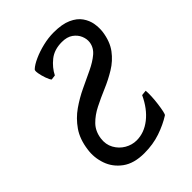

<svg xmlns="http://www.w3.org/2000/svg" viewBox="-191 -721 827 827"><g transform="rotate(-45 222.0 -307.5)"><path d="M34.2 -169.4Q41.5 -225.1 67.6 -262.7Q93.8 -300.3 130.1 -325.7Q166.5 -351.1 205.8 -369.6Q245.1 -388.2 280.3 -404.8Q315.4 -421.4 339.1 -441.4Q362.8 -461.4 366.7 -490.2Q369.1 -508.8 360.8 -528.6Q352.5 -548.3 333.3 -562Q314 -575.7 282.7 -575.7Q236.3 -575.7 206.1 -551.5Q175.8 -527.3 159.7 -495.1L137.7 -492.2Q131.3 -499 124.8 -517.6Q118.2 -536.1 115.2 -553.7Q112.3 -571.3 117.2 -575.2Q131.8 -588.9 159.7 -601.3Q187.5 -613.8 220.9 -621.8Q254.4 -629.9 286.6 -629.9Q337.9 -629.9 369.4 -615.7Q400.9 -601.6 416.7 -578.9Q432.6 -556.2 436.8 -530.5Q440.9 -504.9 438 -481.9Q430.7 -429.7 405.5 -396.2Q380.4 -362.8 344.7 -341.1Q309.1 -319.3 270.3 -303Q231.4 -286.6 196.5 -269Q161.6 -251.5 137.5 -226.8Q113.3 -202.1 107.9 -163.1Q103.5 -129.9 117.9 -103.8Q132.3 -77.6 157.7 -62.7Q183.1 -47.9 211.4 -47.9Q257.3 -47.9 298.1 -79.8Q338.9 -111.8 365.7 -169.4L389.6 -171.9Q391.1 -158.7 390.1 -137.2Q389.2 -115.7 386.2 -93.5Q383.3 -71.3 379.9 -55.7Q376.5 -40 373 -38.1Q338.4 -16.1 293.5 -0.7Q248.5 14.6 195.8 14.6Q132.8 14.6 95 -13.2Q57.1 -41 42.5 -83.5Q27.8 -126 34.2 -169.4Z"/></g></svg>

Font: Gentium Book Plus
Style: Italic
Weight: 400
Italic angle: -8°
Designer: Victor Gaultney, Annie Olsen, Iska Routamaa, Becca Hirsbrunner
Foundry: SIL International
Version: Version 6.101